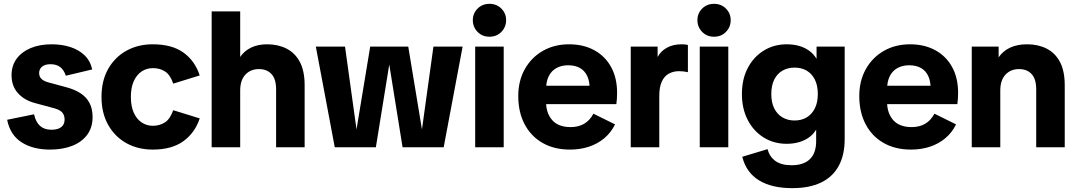

<svg xmlns="http://www.w3.org/2000/svg" viewBox="-20 -764 5585 996"><path d="M239.7 12Q150.7 12 91.8 -25.9Q32.8 -63.7 17 -142.7L156.7 -171.1Q165.6 -130.3 187.9 -110.7Q210.1 -91 246.8 -91Q280 -91 297.5 -104.5Q315.1 -118 315.1 -143.9Q315.1 -164.8 304 -179.1Q292.9 -193.3 262.7 -202L159.5 -229.9Q105.6 -244.5 72.7 -281.2Q39.9 -317.8 39.9 -374.1Q39.9 -422.6 65.7 -458.5Q91.6 -494.4 138.3 -514.3Q185.1 -534.2 247.9 -534.2Q300.7 -534.2 344.6 -520.1Q388.6 -506 418.5 -477.3Q448.4 -448.7 458.4 -403.8L321.6 -371.2Q311 -402.4 291.5 -416.6Q272 -430.9 242.2 -430.9Q213.2 -430.9 198.1 -418.1Q183 -405.3 183 -385.6Q183 -367.1 194.1 -355.7Q205.1 -344.3 227.4 -337.6L321 -312.3Q366.1 -300.6 396.8 -280.8Q427.6 -261.1 443.9 -230.6Q460.3 -200 460.3 -156.9Q460.3 -102.3 432.2 -64.6Q404 -26.9 354.3 -7.4Q304.5 12 239.7 12Z M772.4 12Q695.5 12 635.6 -21.4Q575.6 -54.8 541 -116.4Q506.5 -178.1 506.5 -261.2Q506.5 -345.1 541 -406.2Q575.6 -467.4 635.6 -500.8Q695.5 -534.2 772.4 -534.2Q871.5 -534.2 931.3 -491.5Q991.1 -448.8 1016.1 -372.7L878.7 -330.2Q863.2 -375.8 836.3 -393.2Q809.5 -410.6 773 -410.6Q741.1 -410.6 715.4 -393.8Q689.6 -376.9 674.3 -343.8Q658.9 -310.7 658.9 -261.2Q658.9 -211.8 674.3 -178.5Q689.6 -145.3 715.4 -128.4Q741.1 -111.5 773 -111.5Q808.8 -111.5 835.6 -129.1Q862.5 -146.6 878.7 -192.3L1016.1 -149.8Q991.1 -74.6 930.9 -31.3Q870.7 12 772.4 12Z M1078 0V-705H1226V-468.6Q1247.4 -500.2 1282.8 -517.2Q1318.2 -534.2 1365.1 -534.2Q1422.3 -534.2 1466.3 -511.9Q1510.4 -489.7 1535.4 -442.9Q1560.3 -396.1 1560.3 -321.5V0H1412.3V-301.1Q1412.3 -354 1388.4 -379.8Q1364.5 -405.6 1323.8 -405.6Q1279.3 -405.6 1252.7 -376.5Q1226 -347.5 1226 -294.7V0Z M1716.6 0 1618.4 -522.2H1769.8L1829.4 -92.5L1900.4 -522.2H2097.8L2168.9 -92.5L2228.4 -522.2H2379.8L2281.6 0H2068.4L1999.3 -429.4L1929.8 0Z M2445 0V-522.2H2593V0ZM2519.1 -573.5Q2481.8 -573.5 2457.3 -598.7Q2432.8 -624 2432.8 -659.3Q2432.8 -694.6 2457.3 -719.3Q2481.8 -744.1 2519.1 -744.1Q2556.5 -744.1 2581 -719.3Q2605.5 -694.6 2605.5 -659.3Q2605.5 -624 2581 -598.7Q2556.5 -573.5 2519.1 -573.5Z M2936.9 12Q2855.2 12 2794.8 -22.4Q2734.3 -56.9 2701.4 -119.6Q2668.5 -182.2 2668.5 -265.8Q2668.5 -344.8 2702.5 -405.4Q2736.4 -466 2796 -500.1Q2855.6 -534.2 2931.7 -534.2Q3006.8 -534.2 3063 -503.4Q3119.2 -472.7 3150.2 -416.1Q3181.2 -359.6 3181.2 -282.1Q3181.2 -267.8 3180.1 -251.2Q3179 -234.6 3177.3 -223.7H2738.2V-319.2H3083.3L3038.7 -303.4Q3039 -343.1 3025.9 -370.4Q3012.8 -397.8 2987.9 -411.6Q2963 -425.4 2926.8 -425.4Q2893.2 -425.4 2867.2 -411.4Q2841.1 -397.3 2826.8 -369.2Q2812.6 -341.1 2812.6 -299V-236.9Q2812.6 -177.2 2844.5 -141Q2876.4 -104.7 2940.1 -104.7Q2980.9 -104.7 3010.5 -122.1Q3040.2 -139.5 3058.3 -174.3L3170.5 -118.8Q3150.1 -76.7 3115.1 -47.2Q3080.1 -17.7 3034.9 -2.9Q2989.6 12 2936.9 12Z M3252 0V-522.2H3391.4V-468.5Q3407.4 -498.5 3439.3 -516.3Q3471.2 -534.2 3516.2 -534.2Q3525.5 -534.2 3533.8 -533.4Q3542.2 -532.6 3548.5 -530.6V-389.6Q3536.3 -392.3 3525.7 -393.5Q3515.1 -394.8 3502.5 -394.8Q3472.6 -394.8 3449.3 -381.8Q3425.9 -368.8 3413 -340.6Q3400 -312.3 3400 -266.2V0Z M3610 0V-522.2H3758V0ZM3684.1 -573.5Q3646.8 -573.5 3622.3 -598.7Q3597.8 -624 3597.8 -659.3Q3597.8 -694.6 3622.3 -719.3Q3646.8 -744.1 3684.1 -744.1Q3721.5 -744.1 3746 -719.3Q3770.5 -694.6 3770.5 -659.3Q3770.5 -624 3746 -598.7Q3721.5 -573.5 3684.1 -573.5Z M4089.8 212Q3983.2 212 3917.1 171.4Q3851 130.8 3830.5 49.3L3961.6 9.7Q3971.6 48.1 4002 70.7Q4032.4 93.2 4086.7 93.2Q4148.4 93.2 4181.1 61.7Q4213.8 30.1 4213.8 -31.2V-91.7Q4198.7 -66.1 4174.7 -49.8Q4150.8 -33.4 4122 -25.7Q4093.2 -18 4061.2 -18Q3994.6 -18 3942 -50.5Q3889.4 -83.1 3859 -141.4Q3828.7 -199.7 3828.7 -276.2Q3828.7 -353.5 3859 -411.3Q3889.4 -469.1 3942 -501.6Q3994.6 -534.2 4061.2 -534.2Q4093.4 -534.2 4122.8 -526.5Q4152.1 -518.8 4175.9 -502.1Q4199.8 -485.5 4215.9 -458.9V-522.2H4361.8V-43.1Q4361.8 40.5 4330.5 97.3Q4299.1 154.2 4238.8 183.1Q4178.5 212 4089.8 212ZM4101.8 -138.9Q4137.7 -138.9 4164.5 -154.9Q4191.3 -170.8 4206.8 -201.4Q4222.4 -232 4222.4 -276.2Q4222.4 -321.2 4206.8 -351.6Q4191.3 -382.1 4164.5 -397.7Q4137.7 -413.3 4101.8 -413.3Q4066.6 -413.3 4039.3 -397.7Q4012 -382.1 3996.5 -351.5Q3981.1 -320.9 3981.1 -275.9Q3981.1 -232 3996.5 -201.4Q4012 -170.8 4039.3 -154.9Q4066.6 -138.9 4101.8 -138.9Z M4705.9 12Q4624.2 12 4563.8 -22.4Q4503.3 -56.9 4470.4 -119.6Q4437.5 -182.2 4437.5 -265.8Q4437.5 -344.8 4471.5 -405.4Q4505.4 -466 4565 -500.1Q4624.6 -534.2 4700.7 -534.2Q4775.8 -534.2 4832 -503.4Q4888.2 -472.7 4919.2 -416.1Q4950.2 -359.6 4950.2 -282.1Q4950.2 -267.8 4949.1 -251.2Q4948 -234.6 4946.3 -223.7H4507.2V-319.2H4852.3L4807.7 -303.4Q4808 -343.1 4794.9 -370.4Q4781.8 -397.8 4756.9 -411.6Q4732 -425.4 4695.8 -425.4Q4662.2 -425.4 4636.2 -411.4Q4610.1 -397.3 4595.8 -369.2Q4581.6 -341.1 4581.6 -299V-236.9Q4581.6 -177.2 4613.5 -141Q4645.4 -104.7 4709.1 -104.7Q4749.9 -104.7 4779.5 -122.1Q4809.2 -139.5 4827.3 -174.3L4939.5 -118.8Q4919.1 -76.7 4884.1 -47.2Q4849.1 -17.7 4803.9 -2.9Q4758.6 12 4705.9 12Z M5355.3 0V-301.1Q5355.3 -354 5331.4 -379.8Q5307.5 -405.6 5266.8 -405.6Q5222.3 -405.6 5195.7 -376.5Q5169 -347.5 5169 -294.7V0H5021V-522.2H5160.4V-466.5Q5182.6 -499.5 5219.8 -516.8Q5257.1 -534.2 5308.1 -534.2Q5365.3 -534.2 5409.3 -511.9Q5453.4 -489.7 5478.4 -442.9Q5503.3 -396.1 5503.3 -321.5V0Z"/></svg>

Font: TikTok Sans Light
Style: Regular
Weight: 300
Version: Version 4.000